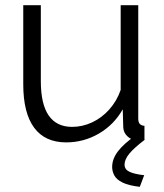

<svg xmlns="http://www.w3.org/2000/svg" viewBox="-20 -541 634 743"><path d="M70 -215V-521H138V-227Q138 -138 168.5 -94Q199 -50 259 -50Q299 -50 336.5 -67.5Q374 -85 403 -117.5Q432 -150 447 -193V-521H515V-82Q515 -68 521 -61.5Q527 -55 539 -54V0Q527 1 520 1.5Q513 2 507 2Q487 0 472.5 -14Q458 -28 457 -48L455 -118Q421 -58 362.5 -24Q304 10 236 10Q154 10 112 -47Q70 -104 70 -215ZM414 105Q414 74 436.5 44.5Q459 15 504 -16H523L540 0Q499 31 480.5 53.5Q462 76 462 96Q462 115 481.5 124Q501 133 538 137L521 182Q478 177 454.5 165.5Q431 154 422.5 138Q414 122 414 105Z"/></svg>

Font: Raleway Thin
Style: Regular
Weight: 400
Version: Version 4.026